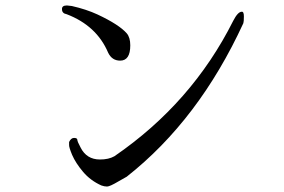

<svg xmlns="http://www.w3.org/2000/svg" viewBox="-20 -683 1040 703"><path d="M865 -640Q851 -640 834 -607Q683 -306 399 -111Q378 -99 346 -99Q297 -99 275 -143Q263 -165 263 -172Q262 -178 251 -178Q240 -178 233 -163V-153Q232 -145 244 -116Q257 -86 284 -54Q311 -22 351 -4Q362 0 372 0Q382 0 414 -19L444 -36Q708 -244 871 -598Q873 -604 873 -623Q873 -641 865 -640ZM457 -517Q457 -546 444 -561Q416 -593 337 -630Q296 -649 243 -661L225 -663Q206 -663 207 -649Q207 -634 224 -631Q334 -589 376 -490Q390 -461 420 -461Q457 -461 457 -517Z"/></svg>

Font: Sawarabi Mincho
Style: Regular
Weight: 400
Version: Version 1.082; ttfautohint (v1.8.4.7-5d5b)